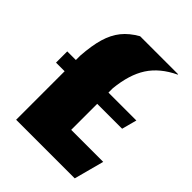

<svg xmlns="http://www.w3.org/2000/svg" viewBox="-167 -639 725 725"><g transform="rotate(45 195.5 -277.0)"><path d="M46 0V-259H0V-319H46V-342Q50 -400 61.5 -439Q73 -478 95 -505.5Q117 -533 154 -554H357V-552Q292 -521 260 -471.5Q228 -422 220 -342V-319H369L353 -259H220V-120H391L359 0Z"/></g></svg>

Font: Tac One
Style: Regular
Weight: 400
Designer: Oluseyi Olusanya, David Udoh, Eyiyemi Adegbite, Mirko Velimirović
Version: Version 1.003; ttfautohint (v1.8.4.7-5d5b)